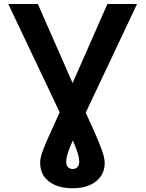

<svg xmlns="http://www.w3.org/2000/svg" viewBox="-20 -748 745 983"><path d="M22.5 -727.5H173.8L396.5 -220.7Q434.1 -138.2 460.7 -78.9Q487.3 -19.5 501.7 21Q516.1 61.5 516.1 87.4Q516.1 126 495.8 155Q475.6 184.1 439 200Q402.3 215.8 352.1 215.8Q276.4 215.8 231 181.4Q185.5 147 185.5 84.5Q185.5 70.8 189.5 54.9Q193.4 39.1 201.7 16.8Q210 -5.4 224.1 -37.1Q238.3 -68.8 258.8 -114Q279.3 -159.2 307.1 -221.2L529.8 -727.5H681.6L369.6 -66.9Q354 -32.7 342.8 -5.6Q331.5 21.5 325.2 42.7Q318.8 64 318.8 80.1Q318.8 96.7 327.6 106.9Q336.4 117.2 352.1 117.2Q367.7 117.2 376.7 106.9Q385.7 96.7 385.7 79.6Q385.7 63 379.6 42Q373.5 21 362.5 -6.1Q351.6 -33.2 335.9 -66.9Z"/></svg>

Font: V-Inter
Style: SemiBold-600
Weight: 600
Designer: Rasmus Andersson
Foundry: rsms
Version: Version 4.000;git-4146feb